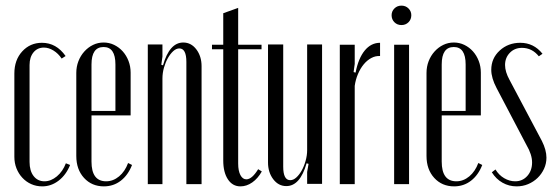

<svg xmlns="http://www.w3.org/2000/svg" viewBox="-20 -654 1963 682"><path d="M31 -393Q31 -441 59 -471.5Q87 -502 129 -502Q180 -502 213 -455L199 -446Q187 -464 170 -474.5Q153 -485 136 -485Q113 -485 99 -468Q85 -451 85 -423V-79Q85 -47 99.5 -28.5Q114 -10 138 -10Q161 -10 182 -27.5Q203 -45 214 -74L229 -68Q215 -33 188.5 -12.5Q162 8 130 8Q109 8 91 0Q73 -8 59.5 -22.5Q46 -37 38.5 -56Q31 -75 31 -97Z M251 -395Q251 -417 258.5 -436.5Q266 -456 279.5 -471Q293 -486 310.5 -494.5Q328 -503 348 -503Q368 -503 385.5 -494.5Q403 -486 416 -471.5Q429 -457 436.5 -437.5Q444 -418 444 -396V-244H305V-80Q305 -10 357 -10Q382 -10 403 -27.5Q424 -45 435 -75L449 -68Q435 -32 409 -12Q383 8 349 8Q306 8 278.5 -22Q251 -52 251 -100ZM390 -260V-425Q390 -487 348 -487Q305 -487 305 -425V-260Z M559 -422Q582 -503 631 -503Q659 -503 677.5 -478.5Q696 -454 696 -419V0H642V-434Q642 -482 617 -482Q606 -482 595.5 -472.5Q585 -463 576.5 -448Q568 -433 562.5 -414Q557 -395 557 -375V0H505V-496H557V-453L553 -424Z M834 8Q806 8 789.5 -17Q773 -42 773 -84V-479H733V-495H773V-607L826 -626V-495H909V-479H826V-73Q826 -47 834 -32Q842 -17 855 -17Q875 -17 897 -53L910 -45Q896 -20 876 -6Q856 8 834 8Z M1069 -74Q1046 7 997 7Q969 7 950.5 -17.5Q932 -42 932 -77V-496H986V-62Q986 -14 1011 -14Q1022 -14 1032.5 -23.5Q1043 -33 1051.5 -48Q1060 -63 1065.5 -82.5Q1071 -102 1071 -121V-496H1124V-1H1071V-43L1076 -72Z M1240 -495V-427L1236 -398L1243 -396Q1253 -447 1275.5 -474.5Q1298 -502 1330 -502V-455Q1314 -456 1299 -448Q1284 -440 1272 -425.5Q1260 -411 1251.5 -391Q1243 -371 1240 -349V0H1187V-495Z M1371 -600Q1371 -614 1381 -624Q1391 -634 1406 -634Q1421 -634 1431 -624Q1441 -614 1441 -600Q1441 -585 1431 -575Q1421 -565 1406 -565Q1391 -565 1381 -575Q1371 -585 1371 -600ZM1433 -495V0H1380V-495Z M1495 -395Q1495 -417 1502.5 -436.5Q1510 -456 1523.5 -471Q1537 -486 1554.5 -494.5Q1572 -503 1592 -503Q1612 -503 1629.5 -494.5Q1647 -486 1660 -471.5Q1673 -457 1680.5 -437.5Q1688 -418 1688 -396V-244H1549V-80Q1549 -10 1601 -10Q1626 -10 1647 -27.5Q1668 -45 1679 -75L1693 -68Q1679 -32 1653 -12Q1627 8 1593 8Q1550 8 1522.5 -22Q1495 -52 1495 -100ZM1634 -260V-425Q1634 -487 1592 -487Q1549 -487 1549 -425V-260Z M1894 -454Q1870 -484 1834 -484Q1808 -484 1791 -466.5Q1774 -449 1774 -423Q1774 -399 1790 -370L1905 -153Q1921 -121 1921 -94Q1921 -73 1912.5 -54.5Q1904 -36 1889.5 -22Q1875 -8 1856 0Q1837 8 1815 8Q1788 8 1765 -5Q1742 -18 1727 -42L1740 -52Q1752 -32 1771 -21Q1790 -10 1810 -10Q1836 -10 1853 -29Q1870 -48 1870 -77Q1870 -105 1850 -139L1744 -341Q1725 -377 1725 -406Q1725 -447 1755 -474.5Q1785 -502 1828 -502Q1876 -502 1907 -463Z"/></svg>

Font: Moniqa Cond Heading
Style: Regular
Weight: 400
Width: 3
Designer: Rajesh Rajput
Foundry: Rajesh Rajput
Version: Version 1.000